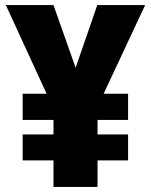

<svg xmlns="http://www.w3.org/2000/svg" viewBox="-20 -734 593 754"><path d="M277 -468 362 -714H550L387 -366H483V-263H363V-206H483V-104H363V0H190V-104H69V-206H190V-263H69V-366H163L3 -714H190Z"/></svg>

Font: Noto Sans Ethiopic SemiCondensed Black
Style: Regular
Weight: 900
Width: 4
Designer: Monotype Design Team
Foundry: Monotype Imaging Inc.
Version: Version 2.102; ttfautohint (v1.8.4.7-5d5b)